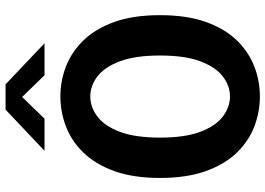

<svg xmlns="http://www.w3.org/2000/svg" viewBox="-152 -791 954 690"><g transform="rotate(-90 325.0 -446.0)"><path d="M323.5 11Q268 11 215.5 -9Q163 -29 121.5 -71.8Q80 -114.5 55.2 -183Q30.5 -251.5 30.5 -348Q30.5 -444.5 55.2 -512.5Q80 -580.5 121.5 -623.2Q163 -666 215.5 -686Q268 -706 323.5 -706Q379 -706 431 -686Q483 -666 524.8 -623.2Q566.5 -580.5 591 -512.5Q615.5 -444.5 615.5 -348Q615.5 -251.5 591 -183Q566.5 -114.5 524.8 -71.8Q483 -29 431 -9Q379 11 323.5 11ZM323.5 -96.5Q361.5 -96.5 395 -122Q428.5 -147.5 449.5 -202.8Q470.5 -258 470.5 -348Q470.5 -437.5 449.5 -492.8Q428.5 -548 395 -573.2Q361.5 -598.5 323.5 -598.5Q285.5 -598.5 251.5 -573.2Q217.5 -548 196.5 -492.8Q175.5 -437.5 175.5 -348Q175.5 -258 196.5 -202.8Q217.5 -147.5 251.5 -122Q285.5 -96.5 323.5 -96.5ZM128 -763 276 -903H367L514.5 -763H399.5L321.5 -843.5L243.5 -763Z"/></g></svg>

Font: Trispace SemiBold
Style: Regular
Weight: 600
Designer: Tyler Finck
Foundry: Etcetera Type Company
Version: Version 1.210; ttfautohint (v1.8.3)